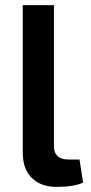

<svg xmlns="http://www.w3.org/2000/svg" viewBox="-20 -720 354 751"><path d="M191 -700V-153Q190 -124 204.5 -110Q219 -96 249 -96H291L305 -6Q271 11 201 11Q140 11 104.5 -24Q69 -59 69 -123V-700Z"/></svg>

Font: Exo 2.0 Semi Bold
Style: Regular
Weight: 600
Designer: Natanael Gama
Version: Version 1.001;PS 001.001;hotconv 1.0.70;makeotf.lib2.5.58329